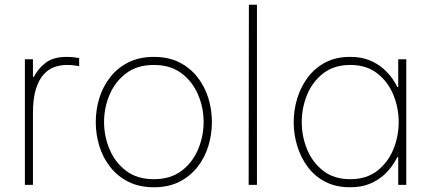

<svg xmlns="http://www.w3.org/2000/svg" viewBox="-20 -780 1819 810"><path d="M85 0V-530H119V-456H123Q140 -490 172.5 -515Q205 -540 261 -540Q282 -540 298 -537.5Q314 -535 314 -535V-501Q314 -501 297.5 -503.5Q281 -506 262 -506Q237 -506 212 -498Q187 -490 166 -468Q145 -446 132 -406Q119 -366 119 -302V0Z M629 10Q568 10 522 -13Q476 -36 445 -75.5Q414 -115 399 -164Q384 -213 384 -265Q384 -317 399 -366Q414 -415 445 -454.5Q476 -494 522 -517Q568 -540 629 -540Q691 -540 736.5 -517Q782 -494 813 -454.5Q844 -415 859 -366Q874 -317 874 -265Q874 -213 859 -164Q844 -115 813 -75.5Q782 -36 736.5 -13Q691 10 629 10ZM629 -24Q699 -24 745.5 -59Q792 -94 815.5 -149.5Q839 -205 839 -265Q839 -326 815.5 -381Q792 -436 745.5 -471Q699 -506 629 -506Q559 -506 512.5 -471Q466 -436 442.5 -381Q419 -326 419 -265Q419 -205 442.5 -149.5Q466 -94 512.5 -59Q559 -24 629 -24Z M1029 0 1030 -760H1064V0Z M1457 -540Q1505 -540 1539.5 -525.5Q1574 -511 1597.5 -490Q1621 -469 1635.5 -448Q1650 -427 1656 -413H1660V-530H1694V0H1660V-117H1656Q1650 -104 1635.5 -82.5Q1621 -61 1597.5 -40Q1574 -19 1539.5 -4.5Q1505 10 1457 10Q1397 10 1352.5 -13Q1308 -36 1278.5 -75.5Q1249 -115 1234 -164Q1219 -213 1219 -265Q1219 -316 1234 -365Q1249 -414 1278.5 -453.5Q1308 -493 1352.5 -516.5Q1397 -540 1457 -540ZM1458 -506Q1389 -506 1343.5 -470.5Q1298 -435 1275.5 -380Q1253 -325 1253 -265Q1253 -205 1275.5 -150Q1298 -95 1343.5 -59.5Q1389 -24 1458 -24Q1526 -24 1571.5 -59.5Q1617 -95 1639.5 -150Q1662 -205 1662 -265Q1662 -325 1639.5 -380Q1617 -435 1571.5 -470.5Q1526 -506 1458 -506Z"/></svg>

Font: Be Vietnam Pro Thin
Style: Regular
Weight: 100
Designer: Lam Bao, Tony Le, Vietanh Nguyen
Foundry: Yellow Type Foundry
Version: Version 1.002; ttfautohint (v1.8.3)